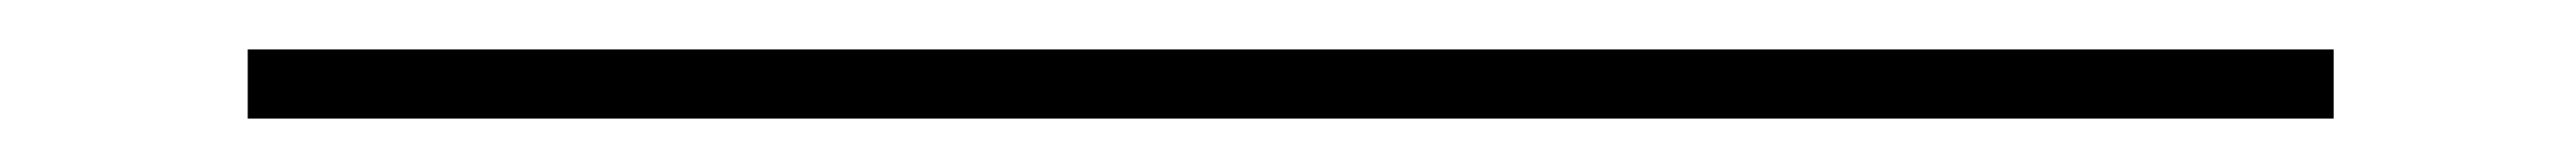

<svg xmlns="http://www.w3.org/2000/svg" viewBox="-20 22 1040 68"><path d="M80 70V42H922V70Z"/></svg>

Font: Inconsolata UltraExpanded ExtraLight
Style: Regular
Weight: 200
Width: 9
Monospace: yes
Designer: Raph Levien, Cyreal, Brenton Simpson
Foundry: Raph Levien, Cyreal, Google
Version: Version 3.001; ttfautohint (v1.8.2.53-6de2)